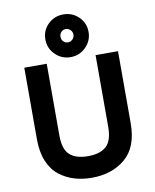

<svg xmlns="http://www.w3.org/2000/svg" viewBox="-103 -1049 920 1138"><g transform="rotate(-10 357.0 -479.5)"><path d="M227 -843Q227 -897 265 -934Q303 -971 357 -971Q411 -971 449 -934Q487 -897 487 -843Q487 -790 449 -752Q411 -714 357 -714Q303 -714 265 -752Q227 -790 227 -843ZM357 -803Q372 -803 384 -814.5Q396 -826 396 -843Q396 -860 384 -871.5Q372 -883 357 -883Q340 -883 329 -871.5Q318 -860 318 -843Q318 -826 329 -814.5Q340 -803 357 -803ZM357 12Q301 12 252.5 -2.5Q204 -17 163 -48.5Q122 -80 98.5 -136Q75 -192 75 -268V-700H210V-268Q210 -185 247 -151.5Q284 -118 357 -118Q429 -118 466.5 -151.5Q504 -185 504 -268V-700H639V-268Q639 -123 559 -55.5Q479 12 357 12Z"/></g></svg>

Font: OVRPSS Recut ExtraBold
Style: Regular
Weight: 800
Designer: Giant Group
Foundry: Giant Group
Version: Version 1.001;hotconv 1.0.109;makeotfexe 2.5.65596